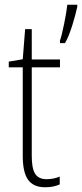

<svg xmlns="http://www.w3.org/2000/svg" viewBox="-20 -780 346 810"><path d="M306 -751V-760H264C261 -727 242 -631 233 -609V-598H254C276 -633 297 -711 306 -751ZM177 -24C128 -24 114 -57 114 -124V-496H233V-529H114V-657H86L76 -530L17 -520V-496H76V-124C76 -36 100 10 171 10C197 10 216 5 232 -2V-35C218 -29 198 -24 177 -24Z"/></svg>

Font: Noto Sans Devanagari Condensed ExtraLight
Style: Regular
Weight: 200
Width: 3
Designer: Jelle Bosma - Monotype Design Team
Foundry: Monotype Imaging Inc.
Version: Version 2.004